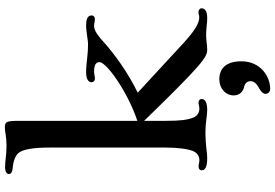

<svg xmlns="http://www.w3.org/2000/svg" viewBox="-190 -682 1130 789"><g transform="rotate(-90 374.5 -287.0)"><path d="M69.8 -22C69.8 -12.2 77.1 0 118.7 0C130.4 0 141.1 -1 158.7 -3.4C174.3 -5.4 203.1 -7.3 222.2 -7.3C243.7 -7.3 263.7 -5.9 279.8 -3.4C289.6 -2 306.2 0 318.4 0C353.5 0 362.8 -12.2 362.8 -22.5C362.8 -30.8 356.4 -35.6 347.7 -35.6C343.8 -35.6 338.9 -34.7 334.5 -33.7C330.1 -32.7 326.2 -32.2 322.3 -32.2C308.6 -32.2 292.5 -40 286.1 -57.6C277.3 -81.1 272.9 -106.4 272.9 -169.9V-259.3C512.2 -12.7 536.1 0 565.9 0C575.7 0 585 -1 594.7 -2.4C603.5 -3.4 615.2 -4.4 625.5 -4.4C632.8 -4.4 647.5 -3.9 661.6 -2.4C675.8 -0.5 685.1 0 695.8 0C727.5 0 735.4 -12.2 735.4 -23.4C735.4 -30.3 728.5 -36.1 719.2 -36.1C714.8 -36.1 711.9 -35.2 708.5 -34.2C705.1 -33.2 701.7 -32.7 697.8 -32.7C675.3 -32.7 643.6 -50.3 591.3 -98.6L388.7 -285.6C468.3 -324.2 544.9 -378.4 601.6 -429.7C636.2 -460.9 651.4 -464.8 663.1 -464.8C668 -464.8 672.4 -464.4 676.8 -463.4C681.6 -462.4 686 -461.4 690.4 -461.4C699.7 -461.4 706.1 -467.3 706.1 -474.1C706.1 -484.9 701.2 -497.6 665.5 -497.6C650.9 -497.6 636.7 -495.6 623.5 -493.7C610.4 -491.7 597.7 -489.7 584.5 -489.7C566.4 -489.7 549.3 -491.2 532.2 -493.2C512.7 -495.1 493.2 -497.6 473.6 -497.6C438 -497.6 431.6 -484.9 431.6 -474.1C431.6 -467.3 438 -461.4 446.8 -461.4C451.7 -461.4 456.5 -462.4 460.9 -463.4C466.3 -464.4 470.7 -464.8 475.6 -464.8C499 -464.8 514.2 -459 514.2 -442.9C514.2 -413.1 388.7 -325.2 272.9 -287.1V-771.5C272.9 -826.2 269.5 -831.5 244.6 -831.5C235.8 -831.5 226.1 -829.6 215.3 -828.1C202.1 -826.2 187 -824.7 170.4 -824.7C153.3 -824.7 135.3 -826.2 123 -827.6C109.4 -829.1 96.2 -830.6 82.5 -830.6C63 -830.6 54.2 -823.2 54.2 -815.4C54.2 -803.7 66.9 -800.3 79.6 -799.3C109.4 -796.9 130.9 -787.1 140.6 -775.9C155.8 -757.3 163.1 -715.8 163.1 -649.4V-169.9C163.1 -120.1 157.2 -77.6 148.4 -57.6C139.6 -38.1 125 -32.2 111.3 -32.2C106.9 -32.2 102.1 -32.7 98.1 -33.7C94.7 -34.2 89.8 -35.6 85.9 -35.6C76.2 -35.6 69.8 -31.2 69.8 -22ZM377.4 108.9C377.4 134.8 395 148.4 414.6 152.3C427.2 154.8 436 166 436 176.8C436 190.9 428.7 201.7 405.8 213.9C391.6 221.7 383.8 231 383.8 239.3C383.8 249 390.6 258.8 403.8 258.8C455.6 258.8 517.6 218.8 517.6 140.6C517.6 78.6 489.3 49.8 443.4 49.8C405.3 49.8 377.4 76.2 377.4 108.9Z"/></g></svg>

Font: Stoke
Style: Light
Weight: 300
Designer: Nicole Fally
Foundry: Nicole Fally
Version: Version 1.001